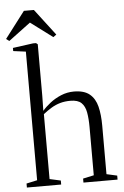

<svg xmlns="http://www.w3.org/2000/svg" viewBox="-97 -1054 707 1099"><g transform="rotate(-5 257.0 -504.5)"><path d="M74 -36.5V-775.5L2 -785V-803L119 -819H136L145.5 -811.5V-515L144 -429Q162 -450.5 190 -472.5Q218 -494.5 253.2 -509.2Q288.5 -524 327.5 -524Q386.5 -524 418 -497.8Q449.5 -471.5 461 -425Q472.5 -378.5 472.5 -315.5V-36.5L533 -23V0H337V-23L399.5 -36.5V-313Q399.5 -361.5 393 -397.8Q386.5 -434 366.2 -453.5Q346 -473 303 -473Q271 -473 244.5 -465.5Q218 -458 194.2 -443.8Q170.5 -429.5 145.5 -410V-37L209 -23V0H12V-23ZM-15 -844.5 -32.5 -857.5 83 -1009H140.5L256 -857.5L238 -844.5L111.5 -939Z"/></g></svg>

Font: Merriweather 120pt Light
Style: Regular
Weight: 300
Version: Version 2.100